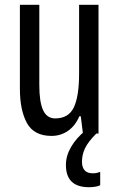

<svg xmlns="http://www.w3.org/2000/svg" viewBox="-20 -557 496 801"><path d="M391 -537V0H326L317 -72H311Q294 -32 263.5 -11Q233 10 195 10Q122 10 92.5 -43.5Q63 -97 63 -187V-537H144V-202Q144 -131 160 -97Q176 -63 210 -63Q266 -63 288 -109Q310 -155 310 -251V-537ZM322 117Q322 166 367 166Q378 166 385.5 164Q393 162 398 160V216Q380 224 351 224Q255 224 255 131Q255 93 276.5 56Q298 19 336 -12L382 0Q348 34 335 61Q322 88 322 117Z"/></svg>

Font: Noto Sans Gurmukhi ExtraCondensed
Style: Regular
Weight: 400
Width: 2
Designer: Jelle Bosma - Monotype Design Team
Foundry: Monotype Imaging Inc.
Version: Version 2.004; ttfautohint (v1.8.4.7-5d5b)